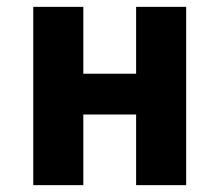

<svg xmlns="http://www.w3.org/2000/svg" viewBox="-20 -540 640 560"><path d="M77 0V-520H223V-325H377V-520H523V0H377V-206H223V0Z"/></svg>

Font: Iosevka Custom Heavy Extended
Style: Regular
Weight: 900
Width: 7
Monospace: yes
Designer: Belleve Invis
Foundry: Belleve Invis
Version: Version 11.2.4; ttfautohint (v1.8.4)